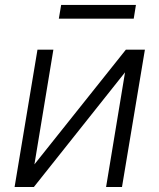

<svg xmlns="http://www.w3.org/2000/svg" viewBox="-20 -743 631 763"><path d="M116.8 -89.8 480.1 -545.5H555.8L464.8 0H401.6L476.9 -455.6L114.7 0H38L128.9 -545.5H192.1ZM520.2 -723.4 511.4 -668.7H213.8L223 -723.4Z"/></svg>

Font: Inter UI Light
Style: Italic
Weight: 300
Italic angle: 9.39999°
Designer: Rasmus Andersson
Foundry: rsms
Version: 3.2;8d6f07862